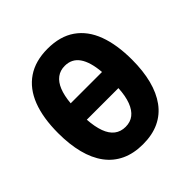

<svg xmlns="http://www.w3.org/2000/svg" viewBox="-191 -879 1044 1044"><g transform="rotate(-45 330.5 -357.5)"><path d="M609 -358Q609 -272 591.5 -204Q574 -136 539 -88Q504 -40 451 -15Q398 10 326 10Q255 10 201.5 -15Q148 -40 112.5 -88Q77 -136 59.5 -204.5Q42 -273 42 -359Q42 -476 73.5 -557.5Q105 -639 168.5 -682Q232 -725 326 -725Q422 -725 485 -681Q548 -637 578.5 -555Q609 -473 609 -358ZM326 -124Q363 -124 388.5 -144Q414 -164 429 -203.5Q444 -243 447 -301H204Q208 -243 222.5 -203.5Q237 -164 263 -144Q289 -124 326 -124ZM326 -593Q291 -593 265.5 -574Q240 -555 225 -518Q210 -481 205 -426H446Q439 -509 409.5 -551Q380 -593 326 -593Z"/></g></svg>

Font: Noto Sans Display Condensed ExtraBold
Style: Regular
Weight: 800
Width: 3
Designer: Monotype Design Team
Foundry: Monotype Imaging Inc.
Version: Version 2.003